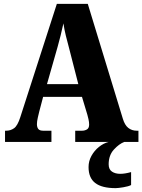

<svg xmlns="http://www.w3.org/2000/svg" viewBox="-20 -734 736 993"><path d="M6 0V-58H12Q35 -58 53 -71Q71 -84 85 -128L274 -714H434L615 -121Q625 -87 643.5 -72.5Q662 -58 687 -58H696V0H369V-58H405Q418 -58 429.5 -64.5Q441 -71 441 -90Q441 -103 437.5 -118Q434 -133 432 -140L404 -233H203L183 -157Q180 -145 175.5 -125.5Q171 -106 171 -92Q171 -76 178 -67Q185 -58 203 -58H246V0ZM223 -299H385L336 -490Q328 -519 320.5 -549.5Q313 -580 308 -613Q301 -581 293.5 -550.5Q286 -520 278 -492ZM578 239Q507 239 472.5 212.5Q438 186 438 130Q438 99 453 72Q468 45 491.5 26Q515 7 542 0H623Q596 10 569 39.5Q542 69 542 116Q542 142 559 153.5Q576 165 602 165Q626 165 658 156V223Q645 230 618 234.5Q591 239 578 239Z"/></svg>

Font: Noto Serif Condensed Black
Style: Regular
Weight: 900
Width: 3
Designer: Monotype Design Team
Foundry: Monotype Imaging Inc.
Version: Version 2.015; ttfautohint (v1.8.4.7-5d5b)